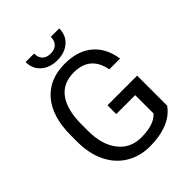

<svg xmlns="http://www.w3.org/2000/svg" viewBox="-250 -1034 1180 1180"><g transform="rotate(-45 340.5 -444.0)"><path d="M59.6 0ZM607.4 -93.3Q571.3 -41.5 506.6 -15.9Q441.9 9.8 356 9.8Q269 9.8 201.7 -31Q134.3 -71.8 97.4 -147Q60.5 -222.2 59.6 -321.3V-383.3Q59.6 -543.9 134.5 -632.3Q209.5 -720.7 345.2 -720.7Q456.5 -720.7 524.4 -663.8Q592.3 -606.9 607.4 -502.4H513.7Q487.3 -643.6 345.7 -643.6Q251.5 -643.6 202.9 -577.4Q154.3 -511.2 153.8 -385.7V-327.6Q153.8 -208 208.5 -137.5Q263.2 -66.9 356.4 -66.9Q409.2 -66.9 448.7 -78.6Q488.3 -90.3 514.2 -118.2V-277.8H349.6V-354H607.4ZM474.1 -897.9Q474.1 -838.9 433.8 -803Q393.6 -767.1 328.1 -767.1Q262.7 -767.1 222.2 -803.2Q181.6 -839.4 181.6 -897.9H255.4Q255.4 -863.8 273.9 -844.5Q292.5 -825.2 328.1 -825.2Q362.3 -825.2 381.6 -844.2Q400.9 -863.3 400.9 -897.9Z"/></g></svg>

Font: Roboto
Style: Regular
Weight: 400
Designer: Google
Version: Version 2.134; 2016; ttfautohint (v1.6)